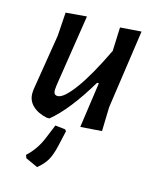

<svg xmlns="http://www.w3.org/2000/svg" viewBox="-106 -540 675 834"><g transform="rotate(15 232.0 -123.0)"><path d="M181 -467 131 -145 129 -124Q128 -100 147 -100Q174 -100 221.5 -164.5Q269 -229 328 -352V-357L332 -458L427 -465L376 -111L373 -3L277 4L306 -200H298Q214 -59 138 3H126Q86 -5 61.5 -28Q37 -51 38 -86L39 -100L80 -353L87 -459ZM141 221 86 196 81 182Q123 144 146 87L171 26L216 31L222 38L206 109Q196 152 182 175.5Q168 199 141 221Z"/></g></svg>

Font: Alegreya Sans SC Medium
Style: Italic
Weight: 500
Italic angle: -7°
Designer: Juan Pablo del Peral
Foundry: Huerta Tipografica
Version: Version 2.007